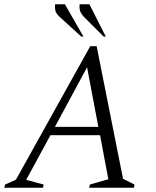

<svg xmlns="http://www.w3.org/2000/svg" viewBox="-35 -882 732 902"><path d="M-15 0 -11 -15 40 -38 389 -665H419L543 -42L597 -15L594 0H384L387 -15L474 -40L435 -247H202L88 -37L170 -15L167 0ZM223 -286H427L374 -566ZM452 -710 360 -802Q344 -819 340.5 -833Q337 -847 339 -862H385L462 -710ZM347 -710 246 -802Q228 -818 225 -833Q222 -848 224 -862H270L357 -710Z"/></svg>

Font: Spectral SC Light
Style: Italic
Weight: 300
Italic angle: -10°
Designer: Jean-Baptiste Levee
Foundry: Production Type
Version: Version 2.001